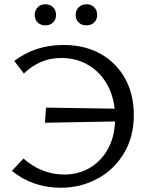

<svg xmlns="http://www.w3.org/2000/svg" viewBox="-20 -875 703 901"><path d="M143 -805Q143 -827 157 -841Q171 -855 193 -855Q215 -855 229 -841Q243 -827 243 -805Q243 -783 229 -769.5Q215 -756 193 -756Q171 -756 157 -769.5Q143 -783 143 -805ZM335 -805Q335 -827 349.5 -841Q364 -855 386 -855Q408 -855 422 -841Q436 -827 436 -805Q436 -783 422 -769.5Q408 -756 386 -756Q363 -756 349 -769.5Q335 -783 335 -805ZM608 -336Q608 -233 561.5 -155.5Q515 -78 436.5 -36Q358 6 267 6Q133 6 36 -73L90 -131Q176 -56 281 -56Q347 -56 400 -86.5Q453 -117 485 -173.5Q517 -230 520 -305L191 -299L196 -370L518 -365Q510 -436 476 -490Q442 -544 388 -573.5Q334 -603 267 -603Q168 -603 92 -530L47 -589Q145 -664 278 -664Q377 -664 451.5 -622.5Q526 -581 567 -506.5Q608 -432 608 -336Z"/></svg>

Font: Ysabeau Infant Medium
Style: Regular
Weight: 500
Designer: Christian Thalmann (Catharsis Fonts)
Version: Version 0.003